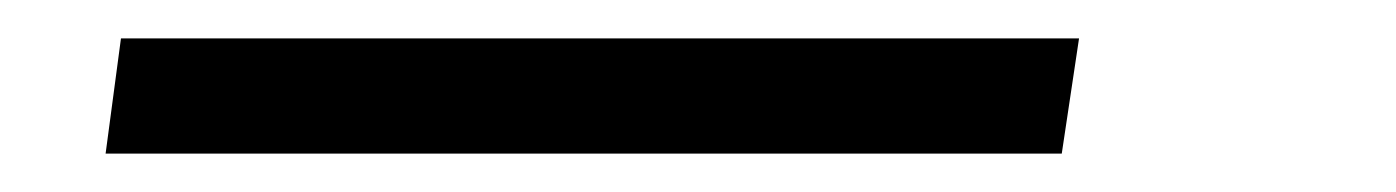

<svg xmlns="http://www.w3.org/2000/svg" viewBox="-20 44 727 100"><path d="M542 64H43L35 124H533Z"/></svg>

Font: Chivo
Style: Italic
Weight: 400
Italic angle: -8°
Designer: Hector Gatti
Foundry: Omnibus-Type
Version: Version 1.003;PS 001.003;hotconv 1.0.70;makeotf.lib2.5.58329